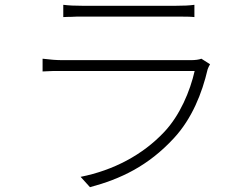

<svg xmlns="http://www.w3.org/2000/svg" viewBox="-20 -749 1040 798"><path d="M788 -729C766 -726 743 -725 712 -725H321C290 -725 268 -726 243 -729V-678C251 -678 259 -679 267 -679H276C290 -680 304 -680 321 -680H722C749 -680 769 -680 788 -678V-729ZM703 -175C778 -256 820 -362 843 -461C845 -467 849 -475 853 -482L817 -505C807 -501 791 -499 774 -499H239C215 -499 189 -501 157 -505V-452C185 -454 210 -454 231 -454H789C770 -370 728 -270 663 -201C573 -105 451 -41 315 -14L354 29C481 -5 596 -59 703 -175Z"/></svg>

Font: Glow Sans SC Normal Light
Style: Regular
Weight: 300
Designer: Ryoko NISHIZUKA (kana, bopomofo & ideographs); Paul D. Hunt (Latin, Greek & Cyrillic); Sandoll Communications, Soo-young
Version: Version 0.93